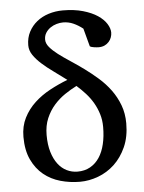

<svg xmlns="http://www.w3.org/2000/svg" viewBox="-53 -780 626 835"><g transform="rotate(-5 259.5 -362.5)"><path d="M383.3 -216.8Q383.3 -247.1 375.2 -273.2Q367.2 -299.3 353.8 -322.5Q340.3 -345.7 322 -366Q303.7 -386.2 283.2 -404.3Q257.8 -391.6 231.7 -374Q205.6 -356.4 184.1 -332Q162.6 -307.6 148.9 -275.6Q135.3 -243.7 135.3 -202.6Q135.3 -160.6 144.8 -128.9Q154.3 -97.2 170.7 -75.7Q187 -54.2 209 -43.5Q231 -32.7 255.9 -32.7Q287.1 -32.7 311 -46.1Q335 -59.6 351.1 -83.7Q367.2 -107.9 375.2 -141.8Q383.3 -175.8 383.3 -216.8ZM454.1 -622.6Q454.1 -612.3 450.4 -601.8Q446.8 -591.3 439.2 -582.8Q431.6 -574.2 420.4 -568.8Q409.2 -563.5 394 -563.5Q391.1 -563.5 385.7 -564Q380.4 -564.5 375 -565.2Q369.6 -565.9 364.3 -567.4Q358.9 -568.8 356 -571.3L335 -649.9Q315.4 -665.5 294.2 -675Q272.9 -684.6 249 -684.6Q235.4 -684.6 220.7 -680.4Q206.1 -676.3 193.6 -667.7Q181.2 -659.2 173.1 -646.5Q165 -633.8 165 -616.7Q165 -600.1 178.7 -583.7Q192.4 -567.4 214.8 -550.3Q237.3 -533.2 266.1 -514.4Q294.9 -495.6 325 -473.6Q355 -451.7 383.8 -426.3Q412.6 -400.9 435.1 -370.4Q457.5 -339.8 471.2 -303.5Q484.9 -267.1 484.9 -223.6Q484.9 -165 465.1 -120.8Q445.3 -76.7 413.8 -47.1Q382.3 -17.6 342.5 -2.7Q302.7 12.2 262.7 12.2Q218.8 12.2 177.5 0.5Q136.2 -11.2 104.5 -37.1Q72.8 -63 53.5 -104Q34.2 -145 34.2 -203.6Q34.2 -250 52.5 -286.1Q70.8 -322.3 100.6 -350.1Q130.4 -377.9 168.5 -398.4Q206.5 -418.9 246.1 -434.1Q217.3 -456.1 189.2 -476.1Q161.1 -496.1 139.2 -515.9Q117.2 -535.6 103.5 -555.9Q89.8 -576.2 89.8 -598.6Q89.8 -631.3 103.3 -657Q116.7 -682.6 138.9 -700.4Q161.1 -718.3 190.4 -727.5Q219.7 -736.8 252 -736.8Q302.2 -736.8 340.3 -725.8Q378.4 -714.8 403.6 -698Q428.7 -681.2 441.4 -660.9Q454.1 -640.6 454.1 -622.6Z"/></g></svg>

Font: Charis SIL
Style: Regular
Weight: 400
Foundry: SIL International
Version: Version 4.112